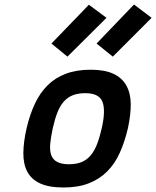

<svg xmlns="http://www.w3.org/2000/svg" viewBox="-20 -820 692 851"><path d="M382 -511Q444 -511 482.5 -493Q521 -475 540 -441Q559 -407 559.5 -359.5Q560 -312 547 -252Q533 -192 511 -143Q489 -94 455 -60Q421 -26 373.5 -7.5Q326 11 262 11Q197 11 158 -7Q119 -25 101 -59Q83 -93 83.5 -142Q84 -191 98 -252Q112 -312 134.5 -360Q157 -408 190.5 -441.5Q224 -475 271.5 -493Q319 -511 382 -511ZM286 -92Q319 -92 342.5 -102Q366 -112 382.5 -132Q399 -152 410.5 -182Q422 -212 431 -252Q449 -331 434 -369Q419 -407 358 -407Q326 -407 303 -398Q280 -389 263 -370Q246 -351 234.5 -321.5Q223 -292 214 -252Q205 -211 202.5 -181Q200 -151 207.5 -131.5Q215 -112 234 -102Q253 -92 286 -92ZM574 -800 652 -741 480 -569 408 -627ZM374 -799 452 -741 279 -569 208 -627Z"/></svg>

Font: Panefresco 800wt
Style: Italic
Weight: 800
Foundry: Campivisivi & Chank Co
Version: Version 1.001